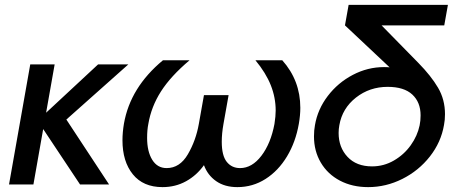

<svg xmlns="http://www.w3.org/2000/svg" viewBox="-20 -756 1877 787"><path d="M204 -492H104L17 0H117L157 -227L308 0H427L252 -266L506 -492H382L169 -294Z M816 -366 795 -248Q783 -180 750 -123.5Q717 -67 663 -67Q625 -67 604 -101Q583 -135 583 -191Q583 -223 588 -248Q600 -319 640 -381.5Q680 -444 757 -509H648Q514 -398 488 -249Q482 -213 482 -181Q482 -94 524.5 -41.5Q567 11 646 11Q699 11 742.5 -13Q786 -37 816 -79Q831 -38 866 -13.5Q901 11 953 11Q1016 11 1068.5 -22.5Q1121 -56 1156.5 -115Q1192 -174 1205 -249Q1211 -284 1211 -314Q1211 -426 1137 -509H1027Q1070 -457 1090 -406.5Q1110 -356 1110 -303Q1110 -280 1105 -248Q1090 -168 1051.5 -117.5Q1013 -67 964 -67Q930 -67 909.5 -92.5Q889 -118 889 -175Q889 -209 896 -248L917 -366Z M1704 -283Q1704 -261 1700 -242Q1691 -199 1663.5 -160.5Q1636 -122 1594.5 -98Q1553 -74 1505 -74Q1441 -74 1404.5 -113Q1368 -152 1368 -211Q1368 -227 1371 -243Q1383 -312 1439 -356Q1495 -400 1569 -400Q1636 -400 1670 -368.5Q1704 -337 1704 -283ZM1801 -652 1816 -736H1409L1394 -652L1577 -480Q1569 -481 1554 -481Q1487 -481 1426 -449Q1365 -417 1323.5 -362.5Q1282 -308 1271 -243Q1267 -222 1267 -197Q1267 -137 1295 -89.5Q1323 -42 1373.5 -15.5Q1424 11 1489 11Q1562 11 1629 -22.5Q1696 -56 1742 -114.5Q1788 -173 1800 -244Q1804 -264 1804 -288Q1804 -348 1775.5 -396.5Q1747 -445 1695 -498L1544 -652Z"/></svg>

Font: Geom
Style: Italic
Weight: 400
Italic angle: -10°
Version: Version 1.102